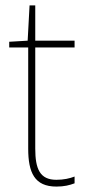

<svg xmlns="http://www.w3.org/2000/svg" viewBox="-20 -678 319 708"><path d="M188 -15C127 -15 110 -55 110 -130V-503H255V-528H110V-658H89L82 -528L14 -524V-503H84V-130C84 -42 107 10 188 10C217 10 236 5 255 -2V-27C237 -20 215 -15 188 -15Z"/></svg>

Font: Noto Sans Malayalam SemiCondensed Thin
Style: Regular
Weight: 100
Width: 4
Designer: Jelle Bosma - Monotype Design Team
Foundry: Monotype Imaging Inc.
Version: Version 2.104